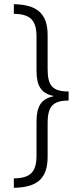

<svg xmlns="http://www.w3.org/2000/svg" viewBox="-20 -736 394 915"><path d="M46 114V159C158 157 207 115 207 10V-149C207 -233 235 -256 307 -257V-300C232 -300 207 -326 207 -406V-568C207 -673 155 -714 46 -716V-670C121 -669 154 -643 154 -562V-399C154 -326 177 -291 234 -279V-277C177 -265 154 -230 154 -156V5C154 85 124 113 46 114Z"/></svg>

Font: Noto Sans Armenian ExtraCondensed Light
Style: Regular
Weight: 300
Width: 2
Designer: Monotype Design Team
Foundry: Monotype Imaging Inc.
Version: Version 2.008